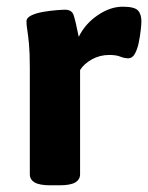

<svg xmlns="http://www.w3.org/2000/svg" viewBox="-20 -551 442 573"><path d="M130 2Q98 2 83.5 -6.5Q69 -15 69 -31V-349Q69 -393 66.5 -419.5Q64 -446 61.5 -461Q59 -476 59 -487Q59 -498 73.5 -505Q88 -512 108.5 -515.5Q129 -519 147.5 -520.5Q166 -522 174 -522Q194 -522 199.5 -506.5Q205 -491 215 -441Q234 -480 271.5 -505.5Q309 -531 346 -531Q381 -531 391.5 -520Q402 -509 402 -487Q402 -479 400 -461Q398 -443 394 -423.5Q390 -404 382.5 -390.5Q375 -377 363 -377Q351 -377 339 -382Q327 -387 306 -387Q278 -387 254.5 -374Q231 -361 219 -342V-31Q219 -15 204.5 -6.5Q190 2 158 2Z"/></svg>

Font: Asap Semi Expanded
Style: Bold
Weight: 700
Width: 6
Designer: Pablo Cosgaya
Foundry: Omnibus-Type
Version: Version 3.001; ttfautohint (v1.8.4.7-5d5b)